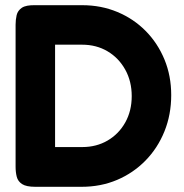

<svg xmlns="http://www.w3.org/2000/svg" viewBox="-20 -710 707 739"><path d="M116 9Q81 9 65 -1.5Q49 -12 44.5 -29.5Q40 -47 40 -68V-615Q40 -634 44 -651.5Q48 -669 64 -680Q80 -691 117 -690H297Q369 -690 431.5 -664Q494 -638 540.5 -591Q587 -544 613 -481Q639 -418 639 -344Q639 -269 613 -204.5Q587 -140 540 -92Q493 -44 430.5 -17.5Q368 9 294 9ZM192 -144H297Q351 -144 394 -169Q437 -194 462 -238.5Q487 -283 487 -340Q487 -397 462 -442Q437 -487 394 -512.5Q351 -538 296 -538H192Z"/></svg>

Font: Fredoka SemiBold
Style: Regular
Weight: 600
Designer: Ben Nathan
Foundry: Milena B. Brandão, Ben Nathan
Version: Version 2.001